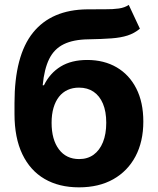

<svg xmlns="http://www.w3.org/2000/svg" viewBox="-20 -766 654 796"><path d="M513.8 -745.7 560 -647Q536.9 -627.8 508.9 -618.8Q480.8 -609.7 441.9 -606.9Q403.1 -604 347.3 -603Q284.1 -602.3 244.3 -582.7Q204.5 -563.2 183.9 -521.5Q163.4 -479.8 157 -412.6H162.3Q186.8 -462.7 231.4 -490.1Q275.9 -517.4 341.6 -517.4Q411.2 -517.4 463.6 -486.9Q516 -456.3 545.1 -399.1Q574.2 -342 574.2 -262.1Q574.2 -179 541.7 -117.7Q509.2 -56.5 449.6 -22.9Q389.9 10.7 307.5 10.7Q224.8 10.7 165 -24.1Q105.1 -58.9 72.6 -126.8Q40.1 -194.6 40.1 -293.7V-338.4Q40.1 -535.5 116.8 -630.7Q193.5 -725.9 342.3 -727.3Q382.8 -728 415.5 -727.6Q448.2 -727.3 472.8 -730.8Q497.5 -734.4 513.8 -745.7ZM308.2 -106.5Q343 -106.5 368.1 -124.6Q393.1 -142.8 406.8 -176.5Q420.5 -210.2 420.5 -257.1Q420.5 -303.6 406.8 -336.1Q393.1 -368.6 367.9 -385.7Q342.7 -402.7 307.5 -402.7Q281.2 -402.7 260.3 -393.1Q239.3 -383.5 224.6 -364.9Q209.9 -346.2 201.9 -319.1Q193.9 -291.9 193.9 -257.1Q193.9 -187.1 224.3 -146.8Q254.6 -106.5 308.2 -106.5Z"/></svg>

Font: InterMG
Style: Bold
Weight: 700
Designer: Rasmus Andersson
Foundry: rsms
Version: Version 3.019;December 26, 2023;FontCreator 15.0.0.2955 64-b